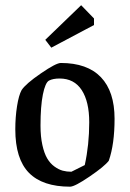

<svg xmlns="http://www.w3.org/2000/svg" viewBox="-20 -700 493 729"><path d="M174.8 -519 151.9 -548.8 288.1 -680.2 336.9 -629.9V-605ZM246.1 8.8Q141.6 8.8 89.8 -43.9Q38.1 -96.7 38.1 -209Q38.1 -255.4 44.7 -296.9Q51.3 -338.4 62 -357.9Q77.6 -381.8 135.3 -421.4Q192.9 -460.9 210.9 -460.9Q311.5 -460.9 363.3 -406.7Q415 -352.5 415 -249Q415 -152.8 393.1 -89.8Q377 -68.4 320.3 -29.8Q263.7 8.8 246.1 8.8ZM251 -47.9 301.8 -73.2Q318.8 -150.4 318.8 -235.8Q318.8 -314 290.3 -357.9Q261.7 -401.9 206.1 -401.9Q181.2 -401.9 166 -394Q151.9 -386.2 142.8 -341.3Q133.8 -296.4 133.8 -223.1Q133.8 -181.2 140.9 -149.4Q147.9 -117.7 159.2 -98.6Q170.4 -79.6 186.5 -67.9Q202.6 -56.2 218 -52Q233.4 -47.9 251 -47.9Z"/></svg>

Font: Grenze
Style: Regular
Weight: 400
Designer: Renata Polastri
Foundry: Omnibus-Type
Version: Version 1.002;PS 001.002;hotconv 1.0.88;makeotf.lib2.5.64775